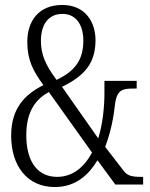

<svg xmlns="http://www.w3.org/2000/svg" viewBox="-20 -744 603 774"><path d="M201 10C286 10 338 -40 373 -98L445 0H557V-31H549C510 -31 493 -36 478 -56L404 -152C426 -210 438 -269 444 -326C452 -385 477 -387 522 -387H531V-418H401V-369C401 -312 394 -244 376 -186L230 -394C325 -440 365 -493 365 -582C365 -655 324 -724 231 -724C135 -724 90 -658 90 -575C90 -501 114 -457 155 -401C78 -362 25 -306 25 -197C25 -76 89 10 201 10ZM208 -422C162 -484 145 -525 145 -580C145 -645 175 -688 232 -688C289 -688 316 -640 316 -581C316 -504 284 -458 208 -422ZM210 -31C138 -31 86 -84 86 -199C86 -300 128 -346 177 -373L351 -129C320 -71 274 -31 210 -31Z"/></svg>

Font: Noto Serif Devanagari ExtraCondensed Light
Style: Regular
Weight: 300
Width: 2
Designer: Universal Thirst, Indian Type Foundry and the Monotype Design Team
Foundry: Monotype Imaging Inc.
Version: Version 2.004